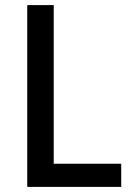

<svg xmlns="http://www.w3.org/2000/svg" viewBox="-20 -827 520 754"><path d="M87 -93H456V-184H191V-807H87Z"/></svg>

Font: Noto Sans Kannada UI SemiCondensed Medium
Style: Regular
Weight: 500
Width: 4
Designer: Jelle Bosma - Monotype Design Team
Foundry: Monotype Imaging Inc.
Version: Version 2.005